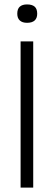

<svg xmlns="http://www.w3.org/2000/svg" viewBox="-20 -847 243 867"><path d="M73 0V-660H130V0ZM102 -744Q81 -744 69.5 -754.5Q58 -765 58 -785Q58 -807 69.5 -817Q81 -827 102 -827Q125 -827 136.5 -817Q148 -807 148 -785Q148 -765 136.5 -754.5Q125 -744 102 -744Z"/></svg>

Font: Bricolage Grotesque Condensed ExtraLight
Style: Regular
Weight: 250
Width: 3
Designer: Mathieu Triay
Foundry: Atelier Triay
Version: Version 1.000;gftools[0.9.30]